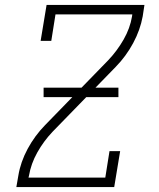

<svg xmlns="http://www.w3.org/2000/svg" viewBox="-20 -755 640 775"><path d="M46 0 54 -46Q63 -101 91.5 -154Q120 -207 162 -250L417 -512Q417 -512 417 -512Q417 -512 417 -512Q453 -550 479 -595.5Q505 -641 513 -689L514 -697H204L187 -590H144L168 -735H563L556 -689Q546 -634 517.5 -581Q489 -528 447 -485L192 -223Q192 -223 192 -223Q192 -223 192 -223Q156 -185 130.5 -139.5Q105 -94 97 -46L95 -38H405L422 -145H465L441 0ZM458 -363H156V-401H458Z"/></svg>

Font: Iosevka Curly Slab XLtEx
Style: Italic
Weight: 200
Width: 7
Italic angle: -9°
Monospace: yes
Designer: Belleve Invis
Foundry: Belleve Invis
Version: Version 11.1.0; ttfautohint (v1.8.3)